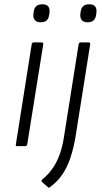

<svg xmlns="http://www.w3.org/2000/svg" viewBox="-20 -682 477 896"><path d="M60 0Q52 0 54 -8L128 -476Q130 -484 137 -484H174Q183 -484 182 -476L107 -8Q105 0 98 0ZM170 -578Q151 -578 142.5 -588.5Q134 -599 136 -616L137 -625Q139 -643 148.5 -652.5Q158 -662 177 -662Q197 -662 205 -652Q213 -642 211 -625L210 -616Q208 -597 198.5 -587.5Q189 -578 170 -578ZM347 -476Q349 -484 356 -484H394Q402 -484 401 -476L332 -41Q323 11 308.5 54.5Q294 98 271 132Q248 166 212 192Q208 196 203 191L175 166Q173 163 173.5 161Q174 159 178 155Q206 132 226 103Q246 74 259 37.5Q272 1 279 -46ZM389 -578Q370 -578 361.5 -588.5Q353 -599 355 -616L356 -625Q358 -643 367.5 -652.5Q377 -662 396 -662Q416 -662 424 -652Q432 -642 430 -625L429 -616Q427 -597 417.5 -587.5Q408 -578 389 -578Z"/></svg>

Font: Sofia Sans Light
Style: Italic
Weight: 300
Italic angle: -9°
Version: Version 4.100-B